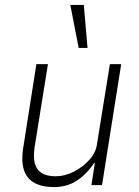

<svg xmlns="http://www.w3.org/2000/svg" viewBox="-20 -753 565 781"><path d="M199 8Q151 8 119.5 -9.5Q88 -27 77 -63Q66 -99 74 -149L128 -492H175L121 -156Q115 -115 121.5 -89Q128 -63 149 -49.5Q170 -36 206 -36Q244 -36 281 -55Q318 -74 344.5 -104Q371 -134 375 -170L427 -492H473L395 0H352L366 -91H364Q331 -43 291.5 -17.5Q252 8 199 8ZM300 -558 266 -733H321L336 -558Z"/></svg>

Font: Nunito Sans 7pt Condensed ExtraLight
Style: Italic
Weight: 250
Width: 3
Italic angle: -9°
Designer: Vernon Adams
Foundry: Vernon Adams
Version: Version 3.101;gftools[0.9.27]